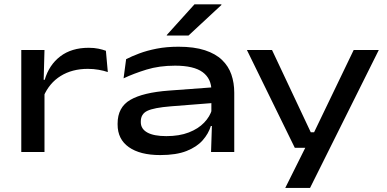

<svg xmlns="http://www.w3.org/2000/svg" viewBox="-20 -714 1818 902"><path d="M184.5 -261 165.5 -339H190Q210.5 -409 263.2 -449.2Q316 -489.5 396.5 -489.5Q423 -489.5 442.8 -485.2Q462.5 -481 477.5 -475.5L486.5 -375.5Q467.5 -382 443.5 -386.2Q419.5 -390.5 392.5 -390.5Q319 -390.5 265.2 -357.2Q211.5 -324 184.5 -261ZM80 0V-479H189L184.5 -315.5L189 -310.5V0Z M971.5 0 976 -139 973 -161V-270L973.5 -286.5Q973.5 -344.5 932 -375Q890.5 -405.5 802.5 -405.5Q728 -405.5 668 -387Q608 -368.5 560.5 -346L572.5 -436Q598.5 -449.5 634.5 -463Q670.5 -476.5 716.5 -485.5Q762.5 -494.5 818.5 -494.5Q892 -494.5 942.5 -478Q993 -461.5 1023.2 -432.2Q1053.5 -403 1067 -363.8Q1080.5 -324.5 1080.5 -278.5V0ZM732.5 14.5Q638 14.5 585.2 -22.8Q532.5 -60 532.5 -129V-133.5Q532.5 -210 592.2 -244.8Q652 -279.5 774.5 -288.5L984 -304L986 -230.5L782.5 -214.5Q702.5 -208 672 -193.2Q641.5 -178.5 641.5 -143.5V-140Q641.5 -108.5 672 -91.5Q702.5 -74.5 761.5 -74.5Q822.5 -74.5 867 -91.8Q911.5 -109 939 -137.8Q966.5 -166.5 976 -200L991.5 -122H970.5Q959.5 -86 932.2 -55Q905 -24 856.8 -4.8Q808.5 14.5 732.5 14.5ZM893.5 -693.5H1020V-690.5L865.5 -547H763.5V-549.5Z M1501 -92.5 1437 -54 1641.5 -479H1759.5L1436.5 169H1320L1437.5 -66.5L1480 -19.5H1365L1140 -479H1258L1440 -92.5Z"/></svg>

Font: Anek Latin Expanded Medium
Style: Regular
Weight: 500
Width: 7
Designer: Yesha Goshar
Foundry: Ek Type
Version: Version 1.003